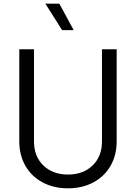

<svg xmlns="http://www.w3.org/2000/svg" viewBox="-20 -1013 740 1045"><path d="M85 -243V-745H165V-243Q165 -162 216 -112.5Q267 -63 350 -63Q433 -63 484 -112.5Q535 -162 535 -243V-745H615V-243Q615 -169 582 -111Q549 -53 488.5 -20.5Q428 12 350 12Q272 12 211.5 -20.5Q151 -53 118 -111Q85 -169 85 -243ZM227 -993H303L381 -849H318Z"/></svg>

Font: Evergrow Sans 
Style: Regular
Weight: 400
Foundry: 10Web
Version: Version 1.000